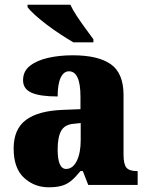

<svg xmlns="http://www.w3.org/2000/svg" viewBox="-20 -786 628 816"><path d="M187 10Q126 10 82 -30.5Q38 -71 38 -155Q38 -237 90 -276Q142 -315 246 -319L322 -322V-375Q322 -483 273 -483Q251 -483 238 -456Q225 -429 225 -376Q150 -376 114 -392Q78 -408 78 -445Q78 -483 107 -506Q136 -529 184 -540Q232 -551 289 -551Q397 -551 451 -513Q505 -475 505 -382V-129Q505 -89 517 -74Q529 -59 561 -59H565V0H355L332 -59H322Q301 -33 283 -18Q265 -3 242.5 3.5Q220 10 187 10ZM261 -68Q289 -68 306 -101.5Q323 -135 323 -191V-263L294 -260Q255 -257 240 -230Q225 -203 225 -151Q225 -68 261 -68ZM292 -606Q268 -620 238 -639.5Q208 -659 179 -681Q150 -703 128 -723Q106 -743 97 -756V-766H279Q289 -744 307 -717Q325 -690 344 -664Q363 -638 377 -619V-606Z"/></svg>

Font: Noto Serif Armenian SemiCondensed Black
Style: Regular
Weight: 900
Width: 4
Designer: Monotype Design Team
Foundry: Monotype Imaging Inc.
Version: Version 2.008; ttfautohint (v1.8.4.7-5d5b)